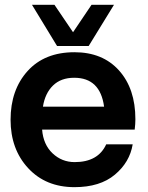

<svg xmlns="http://www.w3.org/2000/svg" viewBox="-20 -772 615 797"><path d="M216.8 -581.1 112.8 -752H206.1L283.2 -638.2L359.9 -752H453.1L348.1 -581.1ZM542 -276.9Q542 -257.8 539.1 -233.9H154.8Q159.7 -171.9 198.2 -135.5Q236.8 -99.1 290 -99.1Q387.2 -99.1 420.9 -172.9H530.8Q518.6 -98.6 456.8 -46.9Q395 4.9 289.1 4.9Q169.9 4.9 96.9 -74Q23.9 -152.8 23.9 -274.9Q23.9 -398.9 94.5 -477.1Q165 -555.2 289.1 -555.2Q406.2 -555.2 474.1 -479.5Q542 -403.8 542 -276.9ZM288.1 -449.2Q232.9 -449.2 200 -417Q167 -384.8 158.2 -329.1H412.1Q396 -449.2 288.1 -449.2Z"/></svg>

Font: Oakes Grotesk
Style: SemiBold
Weight: 600
Designer: Samuel Oakes
Foundry: Samuel Oakes
Version: Version 1.0 | wf-rip DC20170320